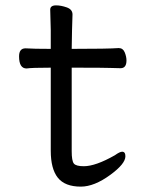

<svg xmlns="http://www.w3.org/2000/svg" viewBox="-20 -671 540 715"><path d="M281 24Q222 24 195.5 -9Q169 -42 169 -110V-419Q97 -419 79 -416Q51 -416 51 -461Q51 -491 75 -491Q105 -489 169 -489V-559Q167 -615 167 -635Q167 -651 189 -651Q207 -651 228.5 -643.5Q250 -636 250 -617Q248 -563 247 -489Q383 -489 422 -492Q438 -492 444.5 -476Q451 -460 451 -446Q451 -417 429 -417Q409 -417 390 -418Q371 -419 247 -419V-108Q247 -72 255 -62Q263 -52 292 -52Q336 -52 408 -93Q426 -106 435 -106Q447 -106 447 -89Q447 -61 391 -20Q331 24 281 24Z"/></svg>

Font: LXGW WenKai Mono
Style: Bold
Weight: 700
Designer: Fontworks Inc.
Version: Version 1.250;January 17, 2023